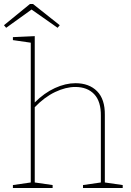

<svg xmlns="http://www.w3.org/2000/svg" viewBox="-32 -947 662 967"><path d="M496 -28 586 -15V0H386V-15L476 -28V-363Q477 -436 442.5 -472.5Q408 -509 347 -509Q299 -509 245.5 -483.5Q192 -458 143 -407V-28L233 -15V0H33V-15L123 -28V-732L33 -745V-760L143 -765V-431Q191 -479 244.5 -503.5Q298 -528 348 -528Q417 -528 457 -487.5Q497 -447 496 -368ZM134 -927 269 -820 258 -807 127 -899 -1 -807 -12 -820 119 -927Z"/></svg>

Font: Bitter Pro Thin
Style: Regular
Weight: 250
Designer: Sol Matas, and Bitter project Authors
Foundry: Sol Matas
Version: Version 1.010